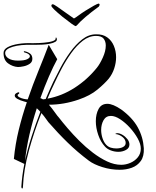

<svg xmlns="http://www.w3.org/2000/svg" viewBox="-44 -955 880 1080"><path d="M81 105Q77 105 76 97Q78 65 82 33Q86 1 93 -33L34 -61Q42 -145 61.5 -224.5Q81 -304 107 -380L92 -384Q70 -390 54.5 -398.5Q39 -407 39 -417Q39 -425 46.5 -430Q54 -435 61 -436Q65 -435 64.5 -431.5Q64 -428 60 -426Q55 -423 55 -420Q55 -413 65.5 -407.5Q76 -402 89.5 -399Q103 -396 112 -396Q141 -480 172.5 -557Q204 -634 230 -703L278 -622Q256 -582 231.5 -525.5Q207 -469 183 -403Q187 -402 190.5 -400Q194 -398 198 -396L213 -398Q224 -424 234.5 -448Q245 -472 256 -495Q272 -528 296 -573.5Q320 -619 351 -662Q382 -705 418.5 -733.5Q455 -762 496 -762Q534 -763 559 -745Q584 -727 596.5 -697Q609 -667 609 -633Q609 -602 598.5 -570Q588 -538 568 -513Q545 -485 504 -451Q463 -417 399 -395Q315 -366 231 -366Q249 -345 264.5 -323Q280 -301 287 -294Q307 -268 336.5 -233.5Q366 -199 402 -163Q438 -127 478 -96.5Q518 -66 558.5 -47Q599 -28 638 -28Q664 -28 689.5 -39Q715 -50 731.5 -70.5Q748 -91 748 -119Q748 -145 730.5 -176.5Q713 -208 686.5 -237Q660 -266 631.5 -284.5Q603 -303 580 -303Q552 -303 538.5 -279Q525 -255 525 -224Q525 -201 532.5 -178Q540 -155 553 -141Q564 -129 579 -124.5Q594 -120 610 -120Q633 -120 648 -128Q663 -136 663 -151Q663 -170 645 -184.5Q627 -199 606 -201H605Q605 -203 609 -204.5Q613 -206 615 -206Q629 -206 645 -196.5Q661 -187 672.5 -172.5Q684 -158 684 -142Q684 -122 664.5 -111.5Q645 -101 622 -101Q600 -101 579 -109Q558 -117 546 -131Q522 -157 508.5 -196.5Q495 -236 495 -273Q495 -313 510.5 -342Q526 -371 560 -371Q591 -371 638 -339Q701 -293 731 -238.5Q761 -184 765 -121Q767 -76 748 -49.5Q729 -23 697.5 -11.5Q666 0 629 0Q580 0 532 -15Q484 -30 456 -51Q392 -99 337 -152.5Q282 -206 228 -268Q226 -270 215 -286Q204 -302 189 -319Q148 -216 118.5 -108Q89 0 85 97Q85 105 81 105ZM223 -400Q304 -415 375.5 -461Q447 -507 501 -574Q518 -595 534.5 -631.5Q551 -668 551 -699Q551 -722 539 -737.5Q527 -753 496 -753Q457 -753 422 -726Q387 -699 357 -657Q327 -615 303.5 -570.5Q280 -526 264 -491Q253 -469 243 -446.5Q233 -424 223 -400ZM57 -578Q27 -580 1.5 -598.5Q-24 -617 -24 -657Q-24 -677 -1 -689.5Q22 -702 59.5 -708Q97 -714 140 -712Q151 -712 177 -713Q203 -714 228.5 -718Q254 -722 265 -730Q268 -733 268.5 -734.5Q269 -736 269 -737Q268 -743 270.5 -744Q273 -745 275 -739Q279 -727 267.5 -720Q256 -713 236 -709Q216 -705 195 -704Q174 -703 158.5 -703Q143 -703 140 -703Q71 -705 28 -692Q-15 -679 -15 -657Q-15 -638 4.5 -626Q24 -614 57 -614Q92 -614 108 -621.5Q124 -629 124 -638Q124 -652 95 -660Q90 -660 90 -664Q90 -669 98 -666Q117 -661 127.5 -651.5Q138 -642 138 -624Q138 -606 123 -596Q108 -586 89 -582Q70 -578 57 -578ZM97 -52Q112 -120 134.5 -189.5Q157 -259 183 -326Q178 -331 173 -336.5Q168 -342 163 -346Q139 -273 121.5 -197.5Q104 -122 97 -52ZM381 -808Q370 -811 307 -861Q245 -912 245 -922Q245 -931 253 -931Q258 -931 278.5 -917Q299 -903 325 -884Q351 -865 372 -851Q386 -859 399 -869Q412 -879 437 -895Q465 -912 484 -923Q503 -934 513 -935L517 -928L512 -918Q424 -854 387 -811Z"/></svg>

Font: Festive
Style: Regular
Weight: 400
Designer: Robert E. Leuschke
Foundry: Robert E. Leuschke
Version: Version 1.101; ttfautohint (v1.8.3)